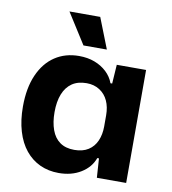

<svg xmlns="http://www.w3.org/2000/svg" viewBox="-84 -816 803 897"><g transform="rotate(10 318.0 -367.0)"><path d="M254 9Q205 9 165 -9.5Q125 -28 96 -63.5Q67 -99 51.5 -151Q36 -203 36 -268Q36 -356 63.5 -418.5Q91 -481 140 -513.5Q189 -546 254 -546Q295 -546 328 -533.5Q361 -521 385 -498.5Q409 -476 420 -446H428L434 -536H573V0H434L428 -91H420Q404 -46 359.5 -18.5Q315 9 254 9ZM307 -110Q347 -110 373.5 -127Q400 -144 413 -174Q426 -204 426 -242V-295Q426 -334 412.5 -363.5Q399 -393 372.5 -410Q346 -427 311 -427Q269 -427 241.5 -408Q214 -389 200 -353.5Q186 -318 186 -268Q186 -220 199 -184Q212 -148 239 -129Q266 -110 307 -110ZM265 -598 173 -743H319L376 -598Z"/></g></svg>

Font: Mona Sans ExtraLight
Style: Bold
Weight: 700
Version: Version 2.000